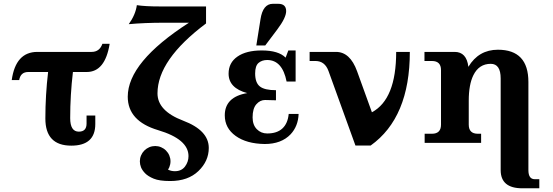

<svg xmlns="http://www.w3.org/2000/svg" viewBox="-20 -767 2970 1031"><path d="M362.8 15.1Q223.6 15.1 223.6 -130.4Q223.6 -255.4 238.3 -380.4H131.8Q90.3 -380.4 83 -336.9H43Q64 -488.3 180.7 -488.3H472.2Q514.6 -488.3 529.8 -531.7H568.8Q544.4 -380.4 445.8 -380.4H371.6Q356.9 -256.8 356.9 -132.8Q356.9 -60.1 403.3 -60.1Q444.8 -60.1 444.8 -103.5V-146.5H491.7V-101.1Q491.7 15.1 362.8 15.1Z M882.3 144Q899.4 152.3 918.9 152.3Q954.6 152.3 973.4 127.2Q992.2 102.1 992.2 71.3Q992.2 -19.5 829.1 -68.1Q666 -116.7 666 -247.6Q666 -433.6 994.6 -645H862.8Q755.9 -645 671.4 -637.2Q708 -688.5 714.8 -739.3Q758.8 -732.4 838.4 -732.4H1086.4V-641.1Q825.7 -445.8 825.7 -265.6Q825.7 -171.4 963.4 -119.1Q1101.1 -66.9 1101.1 27.3Q1101.1 98.1 1045.4 151.6Q989.7 205.1 893.6 205.1Q835.9 205.1 805.4 192.4Q774.9 179.7 759.3 163.6Q743.7 147.5 737.3 131.6Q731 115.7 731 99.1Q731 83 737.3 67.9Q743.7 52.7 755.1 41.3Q766.6 29.8 781.7 23.4Q796.9 17.1 813.5 17.1Q829.6 17.1 844.7 23.4Q859.9 29.8 871.3 41.3Q882.8 52.7 889.2 67.9Q895.5 83 895.5 99.1Q895.5 115.7 889.2 130.9Q886.2 137.7 882.3 144Z M1401.4 6.3Q1303.7 4.9 1245.4 -37.1Q1187 -79.1 1187 -147.5Q1187 -246.6 1307.6 -267.1Q1207.5 -293.9 1207.5 -371.6Q1207.5 -430.2 1254.9 -463.1Q1302.2 -496.1 1385.3 -496.1Q1475.6 -496.1 1513.7 -457.5L1528.3 -496.1H1567.4V-329.1H1519Q1496.1 -444.8 1414.6 -444.8Q1386.7 -444.8 1368.4 -429.2Q1350.1 -413.6 1350.1 -372.6Q1350.1 -322.8 1375.5 -302.7Q1400.9 -282.7 1461.9 -282.7V-228.5Q1427.2 -230 1403.3 -230Q1376.5 -230 1356.4 -207Q1336.4 -184.1 1336.4 -136.7Q1336.4 -96.2 1359.1 -73.2Q1381.8 -50.3 1415 -50.3Q1467.3 -50.3 1496.3 -77.1Q1525.4 -104 1530.3 -155.3H1583.5Q1581.1 -89.4 1540.5 -45.9Q1490.7 6.3 1401.4 6.3ZM1356.4 -522.9 1378.9 -664.1Q1391.6 -746.6 1445.3 -746.6H1473.1Q1495.6 -746.6 1506.1 -736.6Q1516.6 -726.6 1516.6 -707.5Q1516.6 -671.9 1468.3 -607.9L1404.3 -522.9Z M1888.7 14.6 1744.1 -385.3Q1724.6 -439.5 1673.8 -439.5H1642.6V-488.3H1784.2Q1859.9 -488.3 1897.5 -384.3L1977.1 -164.1Q2107.4 -233.9 2107.4 -488.3H2180.7Q2180.7 -135.3 1970.2 14.6Z M2876 244.1H2784.7Q2668.5 244.1 2668.5 146.5V-345.7Q2668.5 -424.3 2615.2 -424.3Q2552.2 -424.3 2522 -363.3Q2497.1 -313 2497.1 -226.1V-97.7Q2497.1 -48.8 2545.9 -48.8H2563.5V0H2260.3V-48.8H2299.3Q2348.1 -48.8 2348.1 -97.7V-390.6Q2348.1 -439.5 2299.3 -439.5H2259.3V-488.3H2421.4Q2485.4 -488.3 2495.1 -408.2Q2550.3 -500 2653.8 -500Q2817.4 -500 2817.4 -326.7V146.5Q2817.4 195.3 2851.6 195.3H2876Z"/></svg>

Font: Munson
Style: Bold
Weight: 700
Designer: Paul James MIller
Foundry: High-Logic / Made with FontCreator
Version: Version 2.10;May 5, 2019;FontCreator 11.5.0.2430 64-bit